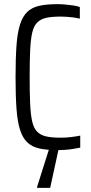

<svg xmlns="http://www.w3.org/2000/svg" viewBox="-20 -716 441 926"><path d="M258 8Q205 8 169.5 0Q134 -8 111.5 -29.5Q89 -51 76.5 -90.5Q64 -130 59.5 -192Q55 -254 55 -344Q55 -434 59.5 -496Q64 -558 76.5 -597.5Q89 -637 111.5 -658.5Q134 -680 169.5 -688Q205 -696 258 -696Q277 -696 296.5 -694Q316 -692 334.5 -689.5Q353 -687 365 -682V-626Q349 -630 332.5 -632Q316 -634 301.5 -635Q287 -636 272 -636Q230 -636 203 -630Q176 -624 159.5 -607.5Q143 -591 135.5 -559Q128 -527 125.5 -474.5Q123 -422 123 -344Q123 -266 125.5 -213.5Q128 -161 135.5 -129Q143 -97 159.5 -80.5Q176 -64 203 -58Q230 -52 272 -52Q298 -52 323 -55Q348 -58 367 -62V-4Q352 -1 334 2Q316 5 296.5 6.5Q277 8 258 8ZM159 190V185L220 -8H264V-3L222 190Z"/></svg>

Font: Saira Condensed
Style: Regular
Weight: 400
Width: 3
Designer: Hector Gatti with collaboration of the Omnibus-Type team
Foundry: Omnibus-Type
Version: Version 1.101